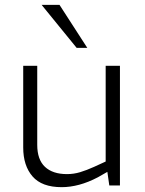

<svg xmlns="http://www.w3.org/2000/svg" viewBox="-20 -767 601 794"><path d="M235 7Q153 7 114.5 -37.5Q76 -82 76 -157V-495H134V-168Q134 -107 166 -77Q198 -47 257 -47Q285 -47 311.5 -55Q338 -63 369 -77L417 -99V-495H476V0H432L422 -70L434 -62L385 -34Q345 -13 307.5 -3Q270 7 235 7ZM297 -569 152 -747H226L341 -569Z"/></svg>

Font: REM Medium ExtraLight
Style: Regular
Weight: 250
Version: Version 1.005;gftools[0.9.28]